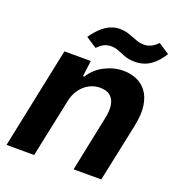

<svg xmlns="http://www.w3.org/2000/svg" viewBox="-133 -847 884 956"><g transform="rotate(20 309.0 -369.0)"><path d="M7.4 0 119 -536.3H259L248 -452.1H255.1Q282.6 -496.9 330.8 -521.6Q379 -546.3 429.7 -546.3Q465.4 -546.3 497.4 -533.5Q529.3 -520.7 551.5 -492.4Q573.7 -464 580.9 -418Q588 -372 573.9 -305.3L509.6 0H362.9L422.9 -290.9Q432.6 -334.7 427.5 -364.9Q422.4 -395 402.9 -411.1Q383.3 -427.3 348.6 -427.3Q317.7 -427.3 290.6 -412.4Q263.4 -397.6 244.6 -370.8Q225.7 -344 218.4 -307.3L153.9 0ZM466.1 -607.4Q434 -607.4 411.6 -615.9Q389.1 -624.3 370.4 -632.2Q351.7 -640.1 329 -640.1Q307.9 -640.1 290.9 -630.9Q273.9 -621.7 259 -605.4L201.3 -643.1Q227.3 -679.7 250.7 -699.6Q274.1 -719.6 296.6 -727.8Q319 -736 340.9 -736Q368.3 -736 391.1 -727.9Q413.9 -719.9 435.5 -711.4Q457.1 -703 479.4 -703Q497.1 -703 515.6 -711.4Q534 -719.9 550.7 -738L608.7 -700Q585.9 -663.7 562 -643.4Q538.1 -623.1 514.5 -615.3Q490.9 -607.4 466.1 -607.4Z"/></g></svg>

Font: Mona Sans
Style: Italic
Weight: 200
Italic angle: -11.6951°
Designer: Deni Anggara
Foundry: GitHub
Version: Version 2.000